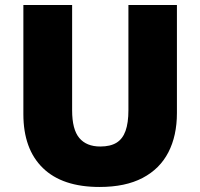

<svg xmlns="http://www.w3.org/2000/svg" viewBox="-20 -734 797 764"><path d="M684 -284Q684 -194 650 -128Q616 -62 547.5 -26Q479 10 376 10Q228 10 150.5 -65.5Q73 -141 73 -280V-714H267V-295Q267 -219 295.5 -185Q324 -151 379 -151Q419 -151 443.5 -166Q468 -181 479.5 -213Q491 -245 491 -296V-714H684Z"/></svg>

Font: Noto Sans Hebrew Black
Style: Regular
Weight: 900
Designer: Monotype Design Team
Foundry: Monotype Imaging Inc.
Version: Version 2.003